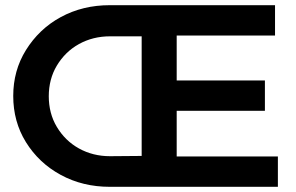

<svg xmlns="http://www.w3.org/2000/svg" viewBox="-20 -720 1141 740"><path d="M1051 -117H661V-293H1001V-410H661V-583H1040V-700H403C334 -700 271 -685 214 -654C157 -623 113 -580 80 -527C47 -474 31 -415 31 -350C31 -285 47 -225 80 -172C113 -119 157 -77 214 -46C271 -15 334 0 403 0H1051ZM526 -119 404 -118C360 -118 320 -128 284 -148C248 -168 220 -196 199 -231C178 -266 168 -306 168 -349C168 -392 178 -432 199 -467C220 -502 248 -530 284 -550C320 -570 360 -580 404 -580H526Z"/></svg>

Font: Argentum Sans Medium
Style: Regular
Weight: 500
Designer: Julieta Ulanovsky
Foundry: Julieta Ulanovsky
Version: Version 5.001;January 29, 2019;FontCreator 11.5.0.2425 64-bi